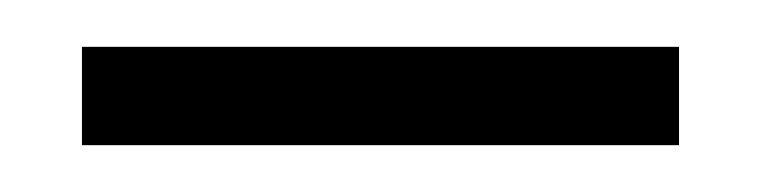

<svg xmlns="http://www.w3.org/2000/svg" viewBox="-20 -693 325 82"><path d="M15 -673H270V-631H15Z"/></svg>

Font: Saira SemiCondensed Light
Style: Regular
Weight: 300
Width: 4
Designer: Hector Gatti with collaboration of the Omnibus-Type team
Foundry: Omnibus-Type
Version: Version 0.072; ttfautohint (v1.8)